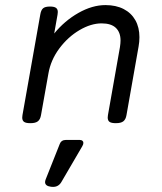

<svg xmlns="http://www.w3.org/2000/svg" viewBox="-20 -482 640 759"><path d="M531.2 -335Q531.2 -316.4 527.8 -297.9L480 -26.9Q477.1 -9.8 467.5 -2.4Q458 4.9 438.5 4.9H437.5Q420.4 4.9 413.1 -0.2Q405.8 -5.4 405.8 -17.1Q405.8 -19 406.7 -26.9L454.1 -295.4Q456.5 -311 456.5 -321.8Q456.5 -354 438 -371.8Q419.4 -389.6 381.8 -389.6Q339.8 -389.6 294.4 -363Q249 -336.4 214.8 -290.8Q180.7 -245.1 171.4 -191.4L142.1 -26.9Q139.2 -9.8 129.6 -2.4Q120.1 4.9 100.6 4.9H99.6Q82.5 4.9 75.2 -0.2Q67.9 -5.4 67.9 -17.1Q67.9 -19 68.8 -26.9L139.2 -424.3Q142.1 -441.9 150.1 -449Q158.2 -456.1 177.2 -456.1H178.2Q194.3 -456.1 201.4 -450.9Q208.5 -445.8 208.5 -434.6Q208.5 -432.1 207.5 -424.3L194.3 -349.6Q235.4 -399.9 290 -430.9Q344.7 -461.9 397 -461.9Q438.5 -461.9 468.8 -446.3Q499 -430.7 515.1 -402.1Q531.2 -373.5 531.2 -335ZM309.6 83Q309.6 88.9 305.2 96.2L222.2 238.3Q210.9 256.8 189.9 256.8Q184.6 256.8 181.6 256.3Q158.2 253.4 158.2 237.8Q158.2 233.4 160.6 227.1L216.3 86.9Q222.2 71.3 239.3 71.3H295.9Q302.2 71.3 305.9 74.5Q309.6 77.6 309.6 83Z"/></svg>

Font: Courier Prime Sans
Style: Italic
Weight: 400
Italic angle: -10°
Designer: Alan Dague-Greene
Foundry: Quote-Unquote Apps
Version: Version 3.020